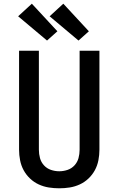

<svg xmlns="http://www.w3.org/2000/svg" viewBox="-20 -1009 640 1037"><path d="M300 8Q271 8 243 3.5Q215 -1 189 -13Q163 -25 142 -45Q121 -65 107.5 -90Q94 -115 88.5 -143.5Q83 -172 83 -200V-735H190V-200Q190 -177 196 -155Q202 -133 217.5 -116Q233 -99 255 -91.5Q277 -84 300 -84Q323 -84 345 -91.5Q367 -99 382.5 -116Q398 -133 404 -155Q410 -177 410 -200V-735H517V-200Q517 -172 511.5 -143.5Q506 -115 492.5 -90Q479 -65 458 -45Q437 -25 411 -13Q385 -1 357 3.5Q329 8 300 8ZM404 -790 248 -921 322 -989 460 -840ZM234 -790 78 -921 152 -989 290 -840Z"/></svg>

Font: Iosevka Custom SmBdEx
Style: Regular
Weight: 600
Width: 7
Monospace: yes
Designer: Belleve Invis
Foundry: Belleve Invis
Version: Version 11.2.4; ttfautohint (v1.8.4)